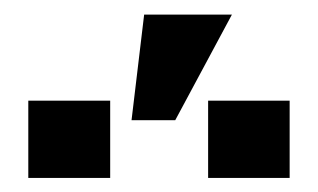

<svg xmlns="http://www.w3.org/2000/svg" viewBox="-20 -849 444 268"><path d="M163.6 -681.2 181.2 -828.6H303.7L224.6 -681.2ZM19.5 -600.6V-708.5H133.8V-600.6ZM270.5 -600.6V-708.5H384.3V-600.6Z"/></svg>

Font: Roboto Slab LO Medium
Style: Regular
Weight: 500
Designer: Google
Version: Version 2.000